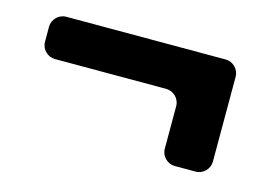

<svg xmlns="http://www.w3.org/2000/svg" viewBox="-52 -520 682 478"><g transform="rotate(15 289.0 -281.5)"><path d="M479 -426H68C49 -426 33 -410 33 -391V-352C33 -333 49 -317 68 -317H355C374 -317 390 -301 390 -282V-172C390 -153 406 -137 425 -137H479C498 -137 514 -153 514 -172V-391C514 -410 498 -426 479 -426Z"/></g></svg>

Font: Trueno
Style: RoundBd
Weight: 700
Designer: Julieta Ulanovsky, Jasper
Foundry: Julieta Ulanovsky, Cannot Into Space Fonts
Version: Version 3.001